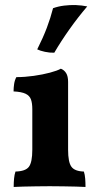

<svg xmlns="http://www.w3.org/2000/svg" viewBox="-20 -740 393 763"><path d="M34.4 3Q34.4 -14.8 35.9 -30.5Q37.4 -46.2 41.5 -58.3Q81.5 -59.3 94.9 -77.3Q108.4 -95.3 108.4 -145.3V-306.2Q108.4 -329.7 103.1 -344.7Q97.8 -359.6 81.8 -367.4Q65.8 -375.1 33.9 -376.7Q33.9 -391.9 36.2 -406.6Q38.4 -421.3 45 -433.5Q78.3 -433.5 113.9 -438.5Q149.5 -443.5 178.6 -451.3Q207.7 -459 221.8 -467Q235 -461.9 242.8 -449.5Q250.6 -437.1 250.6 -414.5V-145.3Q250.6 -95.3 263.9 -77.3Q277.1 -59.3 313.3 -58.3Q317.3 -46.2 318.6 -29.8Q319.8 -13.4 319.8 3Q305.4 2 282.3 1.5Q259.1 1 232 0.5Q204.9 0 177.6 0Q150.8 0 122.9 0.5Q95.1 1 72 1.5Q48.8 2 34.4 3ZM195.7 -530.5Q177.3 -530 158.4 -534.1Q139.5 -538.2 127.9 -543.8Q151.4 -590.7 166.1 -629.5Q180.8 -668.4 190.8 -707.4Q211.7 -714.9 234.7 -717.7Q257.6 -720.4 279.4 -720Q292.6 -719.5 305.1 -718Q317.5 -716.5 326.7 -714.5Q290.6 -672.3 256.6 -624.4Q222.6 -576.5 195.7 -530.5Z"/></svg>

Font: Vollkorn
Style: Regular
Weight: 400
Designer: Friedrich Althausen
Foundry: Friedrich Althausen
Version: Version 5.001